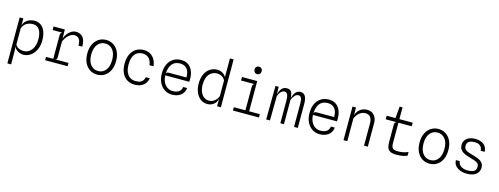

<svg xmlns="http://www.w3.org/2000/svg" viewBox="-18 -1795 7837 3014"><g transform="rotate(15 3900.0 -288.0)"><path d="M94.5 201.5V-545.5H154.5V-424.5Q162.5 -467 189.2 -496.2Q216 -525.5 254.5 -540.8Q293 -556 335 -556Q395 -556 439.2 -524.8Q483.5 -493.5 507.5 -433.5Q531.5 -373.5 531.5 -287.5Q531.5 -198.5 499 -132.5Q466.5 -66.5 413.2 -30.2Q360 6 296.5 6Q268.5 6 235.8 -6.8Q203 -19.5 178 -43Q156.5 -63 150 -89L155 0L155.5 201.5ZM154.5 -385V-122.5V-121.5Q165 -97.5 186.5 -82Q208 -66.5 235.8 -59.2Q263.5 -52 292.5 -52Q340 -52 379.8 -80Q419.5 -108 443.2 -161Q467 -214 467 -289Q467 -388.5 430.8 -443.2Q394.5 -498 324.5 -498Q286.5 -498 252.2 -485.8Q218 -473.5 192.5 -448.5Q167 -423.5 154.5 -385Z M654.5 0V-54H772V-426.5Q772 -458 780 -471Q788 -484 804.5 -488H645V-546H828.5L830.5 -400Q845 -444.5 872.5 -480Q900 -515.5 936 -536.2Q972 -557 1011 -557Q1081.5 -557 1122.8 -506.5Q1164 -456 1162.5 -356.5H1101.5Q1101 -434.5 1073.2 -466.5Q1045.5 -498.5 1000.5 -498.5Q950.5 -498.5 905.8 -457.2Q861 -416 833.5 -352V-91Q833.5 -78.5 827.2 -68.2Q821 -58 803.5 -54H1020V0Z M1500 7.5Q1434.5 7.5 1381.5 -25.8Q1328.5 -59 1297.2 -122.2Q1266 -185.5 1266 -275.5Q1266 -364 1297.2 -426.8Q1328.5 -489.5 1381.5 -522.8Q1434.5 -556 1500 -556Q1565.5 -556 1618.5 -522.8Q1671.5 -489.5 1702.8 -426.8Q1734 -364 1734 -275.5Q1734 -184 1702.8 -120.8Q1671.5 -57.5 1618.5 -25Q1565.5 7.5 1500 7.5ZM1500 -50.5Q1576 -50.5 1623 -109.5Q1670 -168.5 1670 -275.5Q1670 -382.5 1622.8 -440.2Q1575.5 -498 1500 -498Q1424.5 -498 1377.2 -439.2Q1330 -380.5 1330 -275.5Q1330 -169 1377.2 -109.8Q1424.5 -50.5 1500 -50.5Z M2105 7.5Q2038 7.5 1985.5 -25Q1933 -57.5 1903 -119.8Q1873 -182 1873 -270Q1873 -363.5 1904 -427Q1935 -490.5 1988.8 -523.2Q2042.5 -556 2112 -556Q2175.5 -556 2220.8 -527.8Q2266 -499.5 2291.5 -452.2Q2317 -405 2322 -348H2257Q2255 -369.5 2247 -395.2Q2239 -421 2222 -444.5Q2205 -468 2176.8 -483Q2148.5 -498 2106.5 -498Q2026.5 -498 1981.5 -441.2Q1936.5 -384.5 1936.5 -274.5Q1936.5 -169.5 1981.5 -110Q2026.5 -50.5 2108 -50.5Q2162.5 -50.5 2191.5 -65.8Q2220.5 -81 2233 -104.2Q2245.5 -127.5 2250.5 -151.5H2315.5Q2310 -113 2286.5 -76.2Q2263 -39.5 2218.5 -16Q2174 7.5 2105 7.5Z M2712 7.5Q2651 7.5 2597.5 -25.2Q2544 -58 2510.8 -121.5Q2477.5 -185 2477.5 -276.5Q2477.5 -363.5 2508 -426.2Q2538.5 -489 2593 -522.8Q2647.5 -556.5 2719 -556.5Q2817.5 -556.5 2873.5 -488.8Q2929.5 -421 2929.5 -303Q2929.5 -288.5 2928.5 -276.5L2927 -258.5H2538Q2540 -194 2563.5 -147.2Q2587 -100.5 2625.8 -75.2Q2664.5 -50 2712 -50Q2779.5 -50 2815.5 -78.2Q2851.5 -106.5 2857 -155H2920.5Q2916 -106.5 2889.8 -69.8Q2863.5 -33 2818.2 -12.8Q2773 7.5 2712 7.5ZM2538 -281.5Q2542 -301 2554 -306.8Q2566 -312.5 2584 -312.5H2868Q2868 -406 2827.8 -452.5Q2787.5 -499 2715.5 -499Q2629.5 -499 2584.8 -441.5Q2540 -384 2538 -281.5Z M3291.5 6Q3228 6 3179.8 -29.5Q3131.5 -65 3104.5 -127.2Q3077.5 -189.5 3077.5 -270.5Q3077.5 -360 3107 -423.8Q3136.5 -487.5 3188.8 -521.8Q3241 -556 3309 -556Q3342.5 -556 3374.2 -542Q3406 -528 3428.5 -503.5Q3442.5 -488.5 3449.5 -470.5V-778H3509.5L3510.5 0H3449.5V-125.5Q3442 -83 3418.5 -53.8Q3395 -24.5 3362 -9.2Q3329 6 3291.5 6ZM3449.5 -418.5Q3439 -443 3419.2 -460.8Q3399.5 -478.5 3373.5 -488.2Q3347.5 -498 3318 -498Q3239.5 -498 3190.8 -439.8Q3142 -381.5 3142 -269Q3142 -208 3161 -158.8Q3180 -109.5 3216 -80.8Q3252 -52 3302 -52Q3335 -52 3364 -66.5Q3393 -81 3415.2 -106.5Q3437.5 -132 3449.5 -165Z M3706 0V-54H3895V-427.5Q3895 -456.5 3903.5 -471.2Q3912 -486 3927.5 -488.5H3707.5V-545.5H3955V-54H4129.5V0ZM3925 -649.5Q3900.5 -649.5 3883.8 -666.8Q3867 -684 3867 -711Q3867 -738 3883.8 -755Q3900.5 -772 3925 -772Q3949.5 -772 3966.2 -755Q3983 -738 3983 -711Q3983 -684 3966.2 -666.8Q3949.5 -649.5 3925 -649.5Z M4247 0 4252 -546H4304L4308.5 -419Q4319 -474.5 4344 -509.5Q4378 -557 4436 -557Q4467.5 -557 4487.5 -545.2Q4507.5 -533.5 4519 -503Q4529.5 -473.5 4533.5 -421.5Q4548.5 -483.5 4574 -516Q4606.5 -557 4658 -557Q4710 -557 4735.2 -515.2Q4760.5 -473.5 4760.5 -396.5V0H4699.5V-379Q4699.5 -440 4685.5 -469Q4671.5 -498 4641 -498Q4605.5 -498 4580.5 -470.2Q4555.5 -442.5 4535.5 -395.5V0H4477V-368.5Q4477 -437 4460.8 -467.5Q4444.5 -498 4413 -498Q4387 -498 4360.8 -475.5Q4334.5 -453 4313 -396.5L4308 0Z M5112 7.5Q5051 7.5 4997.5 -25.2Q4944 -58 4910.8 -121.5Q4877.5 -185 4877.5 -276.5Q4877.5 -363.5 4908 -426.2Q4938.5 -489 4993 -522.8Q5047.5 -556.5 5119 -556.5Q5217.5 -556.5 5273.5 -488.8Q5329.5 -421 5329.5 -303Q5329.5 -288.5 5328.5 -276.5L5327 -258.5H4938Q4940 -194 4963.5 -147.2Q4987 -100.5 5025.8 -75.2Q5064.5 -50 5112 -50Q5179.5 -50 5215.5 -78.2Q5251.5 -106.5 5257 -155H5320.5Q5316 -106.5 5289.8 -69.8Q5263.5 -33 5218.2 -12.8Q5173 7.5 5112 7.5ZM4938 -281.5Q4942 -301 4954 -306.8Q4966 -312.5 4984 -312.5H5268Q5268 -406 5227.8 -452.5Q5187.5 -499 5115.5 -499Q5029.5 -499 4984.8 -441.5Q4940 -384 4938 -281.5Z M5503.5 0V-546H5560L5562 -423.5Q5577.5 -474.5 5614.5 -509Q5665.5 -557 5740 -557Q5814.5 -557 5856.5 -508.8Q5898.5 -460.5 5898.5 -376.5V0H5837V-359.5Q5837 -428 5809.8 -463Q5782.5 -498 5729 -498Q5677.5 -498 5636 -466.2Q5594.5 -434.5 5565 -372V0Z M6362.5 6Q6293 6 6258.8 -14.5Q6224.5 -35 6213.5 -72Q6202.5 -109 6202.5 -158.5V-434.5Q6202.5 -452.5 6206.5 -463.2Q6210.5 -474 6218.2 -479.8Q6226 -485.5 6236.5 -488H6058.5V-546H6202L6218.5 -737H6265.5V-546H6481.5V-488H6265.5V-153Q6265.5 -96.5 6287.8 -74Q6310 -51.5 6367.5 -51.5Q6414 -51.5 6444.2 -56.5Q6474.5 -61.5 6496.2 -69.2Q6518 -77 6538 -85V-24.5Q6516 -14.5 6474.2 -4.2Q6432.5 6 6362.5 6Z M6900 7.5Q6834.5 7.5 6781.5 -25.8Q6728.5 -59 6697.2 -122.2Q6666 -185.5 6666 -275.5Q6666 -364 6697.2 -426.8Q6728.5 -489.5 6781.5 -522.8Q6834.5 -556 6900 -556Q6965.5 -556 7018.5 -522.8Q7071.5 -489.5 7102.8 -426.8Q7134 -364 7134 -275.5Q7134 -184 7102.8 -120.8Q7071.5 -57.5 7018.5 -25Q6965.5 7.5 6900 7.5ZM6900 -50.5Q6976 -50.5 7023 -109.5Q7070 -168.5 7070 -275.5Q7070 -382.5 7022.8 -440.2Q6975.5 -498 6900 -498Q6824.5 -498 6777.2 -439.2Q6730 -380.5 6730 -275.5Q6730 -169 6777.2 -109.8Q6824.5 -50.5 6900 -50.5Z M7500 8Q7465 8 7428 -1.2Q7391 -10.5 7359.8 -29.8Q7328.5 -49 7309 -80Q7289.5 -111 7289.5 -154.5H7351.5Q7357 -100 7400 -72.8Q7443 -45.5 7500.5 -45Q7565 -44.5 7604.5 -63.5Q7644 -82.5 7644.5 -140.5Q7645 -175 7625.5 -193.8Q7606 -212.5 7573 -223.8Q7540 -235 7500 -246.5Q7467 -256.5 7433.8 -268Q7400.5 -279.5 7373 -297Q7345.5 -314.5 7329 -342Q7312.5 -369.5 7312.5 -411Q7312.5 -451 7334 -483.8Q7355.5 -516.5 7397.8 -536Q7440 -555.5 7501 -555.5Q7552.5 -555.5 7594.5 -539Q7636.5 -522.5 7662.5 -487.8Q7688.5 -453 7691.5 -397H7626.5Q7626.5 -421 7615.8 -445.2Q7605 -469.5 7577.8 -486Q7550.5 -502.5 7500.5 -502.5Q7467.5 -502.5 7439.5 -494.8Q7411.5 -487 7394.2 -467.5Q7377 -448 7377 -411.5Q7377 -374.5 7396 -354.5Q7415 -334.5 7443.8 -324.2Q7472.5 -314 7500.5 -306.5Q7543 -295 7580.8 -282.5Q7618.5 -270 7647.5 -252Q7676.5 -234 7692.8 -207.2Q7709 -180.5 7709 -141Q7708.5 -77.5 7657.8 -34.5Q7607 8.5 7500 8Z"/></g></svg>

Font: Spline Sans Mono Light
Style: Regular
Weight: 300
Monospace: yes
Version: Version 1.004